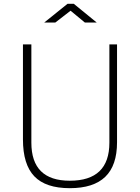

<svg xmlns="http://www.w3.org/2000/svg" viewBox="-20 -974 732 1004"><path d="M345 10Q219 10 159.5 -52Q100 -114 100 -245V-742H144V-228Q144 -29 345 -29Q552 -29 552 -228V-742H592V-230Q592 -109 530.5 -49.5Q469 10 345 10ZM349 -918 269 -856H211L333 -954H366L486 -856H424Z"/></svg>

Font: Morrison Thin
Style: Regular
Weight: 100
Designer: Pablo Impallari, Rodrigo Fuenzalida (Modified by Dan O. Williams)
Version: Version 0.03;June 6, 2019;FontCreator 11.5.0.2425 64-bit; tt